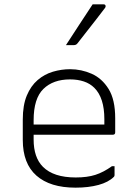

<svg xmlns="http://www.w3.org/2000/svg" viewBox="-20 -855 640 885"><path d="M303 -536Q355 -536 402.5 -515Q450 -494 480.5 -445Q511 -396 511 -310V-245Q511 -234 500 -234H135V-212Q135 -129 178 -86Q227 -37 329 -37Q382 -37 419.5 -49Q457 -61 496 -89H508V-48Q508 -43 505 -40Q480 -15 434 -2.5Q388 10 328 10Q211 10 148 -45.5Q85 -101 85 -210V-304Q85 -370 103.5 -414.5Q122 -459 153.5 -486Q185 -513 224 -524.5Q263 -536 303 -536ZM303 -489Q225 -489 180 -445Q135 -401 135 -301V-281H461V-306Q461 -404 415 -450Q395 -470 366.5 -479.5Q338 -489 303 -489ZM407 -835H457Q465 -835 466.5 -829Q468 -823 463 -817Q440 -787 421.5 -763Q403 -739 383.5 -714.5Q364 -690 337 -655Q331 -647 320 -647H284Q313 -692 344.5 -740Q376 -788 407 -835Z"/></svg>

Font: Recursive Sn Lnr St Lt
Style: Regular
Weight: 300
Version: Version 1.079;hotconv 1.0.112;makeotfexe 2.5.65598; ttfautoh